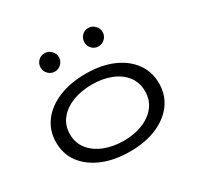

<svg xmlns="http://www.w3.org/2000/svg" viewBox="-147 -839 1043 1017"><g transform="rotate(-30 375.0 -331.0)"><path d="M374 8Q279 8 207.5 -22Q136 -52 96.5 -105Q57 -158 57 -229Q57 -300 96.5 -353.5Q136 -407 207.5 -437Q279 -467 374 -467Q468 -467 538 -437Q608 -407 647 -353.5Q686 -300 686 -229Q686 -158 647 -105Q608 -52 538 -22Q468 8 374 8ZM374 -58Q439 -58 490.5 -79Q542 -100 571.5 -138.5Q601 -177 601 -230Q601 -283 571.5 -321.5Q542 -360 490.5 -380.5Q439 -401 374 -401Q308 -401 255.5 -380.5Q203 -360 172.5 -321.5Q142 -283 142 -230Q142 -177 172.5 -138.5Q203 -100 255.5 -79Q308 -58 374 -58ZM240 -558Q217 -558 200.5 -574.5Q184 -591 184 -614Q184 -637 200 -653.5Q216 -670 240 -670Q263 -670 279.5 -653Q296 -636 296 -614Q296 -591 279.5 -574.5Q263 -558 240 -558ZM507 -558Q484 -558 468 -574Q452 -590 452 -614Q452 -637 467.5 -653.5Q483 -670 507 -670Q530 -670 546.5 -653Q563 -636 563 -614Q563 -591 546.5 -574.5Q530 -558 507 -558Z"/></g></svg>

Font: Inconsolata ExtraExpanded
Style: Regular
Weight: 400
Width: 8
Monospace: yes
Designer: Raph Levien, Cyreal, Brenton Simpson
Foundry: Raph Levien, Cyreal, Google
Version: Version 3.001; ttfautohint (v1.8.2.53-6de2)